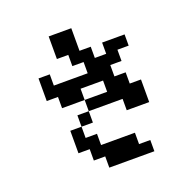

<svg xmlns="http://www.w3.org/2000/svg" viewBox="-166 -1025 1333 1333"><g transform="rotate(-20 500.0 -359.0)"><path d="M250 -26.4V-192.4H333V-276.4H417V-192.4H333V-109.4H417V-26.4H667V57.6H750V140.6H417V57.6H333V-26.4ZM167 -442.4V-609.4H250V-526.4H500V-609.4H417V-692.4H333V-859.4H500V-692.4H583V-609.4H667V-692.4H833V-609.4H750V-526.4H667V-442.4H750V-359.4H833V-192.4H667V-276.4H417V-359.4H250V-442.4ZM417 -359.4H583V-442.4H417Z"/></g></svg>

Font: KH Dot Dougenzaka 12
Style: Regular
Weight: 400
Designer: Original version for X68000 by Keitarou Hiraki (http://hp.vector.co.jp/authors/VA000874/) / TrueType conversion by Homem
Version: Version 1.00.20150527